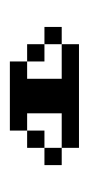

<svg xmlns="http://www.w3.org/2000/svg" viewBox="87 -341 183 397"><g transform="rotate(90 178.5 -142.5)"><path d="M285.7 -178.6V-214.3H71.4V-178.6H142.9V-107.1H107.1V-71.4H250V-107.1H214.3V-178.6ZM285.7 -178.6V-142.9H321.4V-178.6ZM35.7 -178.6V-142.9H71.4V-178.6ZM71.4 -142.9V-107.1H107.1V-142.9ZM250 -142.9V-107.1H285.7V-142.9Z"/></g></svg>

Font: Gossip Icons Low Pixel
Style: Regular
Weight: 500
Designer: Deborah Khodanovich
Version: Version 1.001;Glyphs 3.3.1 (3343)